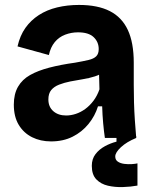

<svg xmlns="http://www.w3.org/2000/svg" viewBox="-20 -559 619 778"><path d="M187 14Q144 14 110 -3Q76 -20 56 -53Q36 -86 36 -135Q36 -178 53 -207.5Q70 -237 102 -255Q134 -273 180 -285Q226 -297 284 -305Q318 -311 339 -316Q360 -321 370 -331Q380 -341 380 -360Q380 -389 359.5 -408.5Q339 -428 296 -428Q269 -428 244 -418.5Q219 -409 202 -388.5Q185 -368 178 -336L51 -371Q61 -415 83 -446Q105 -477 137.5 -498Q170 -519 211.5 -529Q253 -539 300 -539Q376 -539 425 -514Q474 -489 498 -437.5Q522 -386 522 -305V-215Q522 -180 523 -144Q524 -108 526.5 -71.5Q529 -35 532 0H405Q401 -27 398 -60Q395 -93 394 -128H377Q365 -89 338.5 -56.5Q312 -24 274 -5Q236 14 187 14ZM248 -91Q267 -91 287 -97.5Q307 -104 325.5 -117.5Q344 -131 359 -151Q374 -171 383 -197L381 -274L404 -270Q388 -257 364.5 -249.5Q341 -242 315.5 -238Q290 -234 265 -229Q240 -224 219.5 -216Q199 -208 187.5 -194Q176 -180 176 -156Q176 -126 196 -108.5Q216 -91 248 -91ZM537 193Q510 198 478 199Q446 200 417.5 193.5Q389 187 370.5 168Q352 149 352 113Q352 85 367 65.5Q382 46 405 33.5Q428 21 452 15V-7L532 -8V0Q493 16 470 37.5Q447 59 447 75Q447 89 457.5 96Q468 103 483.5 105Q499 107 514 106Q529 105 537 103Z"/></svg>

Font: Bricolage Grotesque 24pt
Style: Bold
Weight: 700
Designer: Mathieu Triay
Foundry: Atelier Triay
Version: Version 1.001;gftools[0.9.33.dev8+g029e19f]